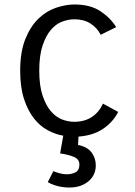

<svg xmlns="http://www.w3.org/2000/svg" viewBox="-20 -595 603 856"><path d="M407 142Q407 186 374 213.5Q341 241 290 241Q261 241 236.5 234.5Q212 228 193 217L218 168Q229 173 245.5 177.5Q262 182 277 182Q300 182 317 173Q334 164 334 138Q334 115 309.5 104.5Q285 94 248 89L262 10Q227 4 192.5 -14.5Q158 -33 131 -67.5Q104 -102 87 -154Q70 -206 70 -280Q70 -364 93 -421Q116 -478 151.5 -512Q187 -546 230 -560.5Q273 -575 312 -575Q382 -575 427 -545.5Q472 -516 498 -474L429 -440Q413 -471 383.5 -490Q354 -509 312 -509Q285 -509 257 -498.5Q229 -488 206.5 -461.5Q184 -435 169.5 -391Q155 -347 155 -280Q155 -214 169.5 -170Q184 -126 206.5 -99.5Q229 -73 256.5 -62.5Q284 -52 311 -52Q357 -52 389.5 -73.5Q422 -95 439 -133L507 -96Q484 -51 440 -21Q396 9 330 14L328 51Q370 60 388.5 85Q407 110 407 142Z"/></svg>

Font: Carrois Gothic SC
Style: Regular
Weight: 400
Designer: Ralph du Carrois
Foundry: Ralph du Carrois
Version: Version 1.001